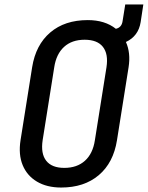

<svg xmlns="http://www.w3.org/2000/svg" viewBox="-20 -830 662 860"><path d="M254 10Q190 10 145.5 -16.5Q101 -43 81.5 -90.5Q62 -138 72 -202L124 -529Q140 -629 205 -684.5Q270 -740 373 -740Q450 -740 499 -701Q525 -707 529 -735L541 -810H622L610 -731Q600 -668 544 -642Q566 -593 556 -529L504 -202Q488 -101 422.5 -45.5Q357 10 254 10ZM268 -78Q325 -78 360.5 -110Q396 -142 405 -202L457 -529Q466 -588 441 -620Q416 -652 359 -652Q302 -652 267 -620Q232 -588 223 -529L171 -202Q162 -142 187 -110Q212 -78 268 -78Z"/></svg>

Font: JetBrains Mono NL Medium
Style: Italic
Weight: 500
Italic angle: -9°
Monospace: yes
Designer: Philipp Nurullin, Konstantin Bulenkov
Foundry: JetBrains
Version: Version 2.305; ttfautohint (v1.8.4.7-5d5b)